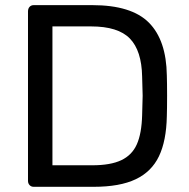

<svg xmlns="http://www.w3.org/2000/svg" viewBox="-20 -720 728 740"><path d="M87.9 -22.9V-675.8Q87.9 -687 94 -693.6Q100.1 -700.2 109.9 -700.2H335.9Q486.8 -700.2 554 -632.6Q621.1 -564.9 623 -429.2Q624 -400.4 624 -351.1Q624 -302.2 623 -272Q621.1 -176.8 592.5 -117.4Q564 -58.1 502.9 -29.1Q441.9 0 340.8 0H109.9Q100.1 0 94 -6.6Q87.9 -13.2 87.9 -22.9ZM182.1 -83H335.9Q405.8 -83 447.3 -102.5Q488.8 -122.1 507.3 -163.6Q525.9 -205.1 527.8 -275.9Q529.8 -335.9 529.8 -351.1Q529.8 -367.2 527.8 -424.8Q525.9 -524.9 480.5 -571.5Q435.1 -618.2 331.1 -618.2H182.1Z"/></svg>

Font: Rubik AZ
Style: Regular
Weight: 400
Designer: Hubert and Fischer
Foundry: Hubert & Fischer
Version: Version 2.000